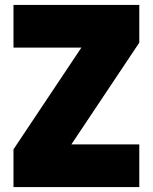

<svg xmlns="http://www.w3.org/2000/svg" viewBox="-20 -763 623 783"><path d="M35 -154 312 -569H35V-743H548V-589L271 -174H548V0H35Z"/></svg>

Font: Exo Black
Style: Regular
Weight: 900
Designer: Natanael Gama
Foundry: Natanael Gama
Version: Version 1.500; ttfautohint (v1.6)